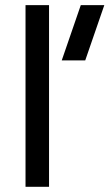

<svg xmlns="http://www.w3.org/2000/svg" viewBox="-20 -718 421 738"><path d="M168.5 -698.2V0H78.1V-698.2ZM380.9 -698.2 307.6 -485.8H217.3L290.5 -698.2Z"/></svg>

Font: Sansation
Style: Regular
Weight: 400
Designer: Bernd Montag
Version: Version 1.301